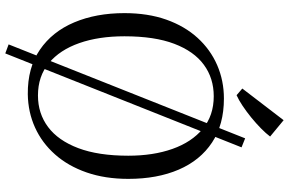

<svg xmlns="http://www.w3.org/2000/svg" viewBox="-208 -815 1122 746"><g transform="rotate(90 353.0 -442.0)"><path d="M517.5 -833.5 552.5 -819.5 187.5 98.5 152.5 85.5ZM346 11Q243.5 12 173.2 -36Q103 -84 67 -169.2Q31 -254.5 31 -364.5Q31 -455.5 56.2 -527Q81.5 -598.5 127 -648.5Q172.5 -698.5 233 -724.8Q293.5 -751 363 -751Q464 -751 533.5 -705Q603 -659 639 -575.5Q675 -492 675 -379.5Q675 -289.5 650 -217.5Q625 -145.5 580 -94.8Q535 -44 475.2 -17Q415.5 10 346 11ZM351 -28.5Q421 -28.5 473.5 -67.8Q526 -107 555.5 -185Q585 -263 585 -379.5Q585 -476.5 558.5 -551.2Q532 -626 480.5 -668.8Q429 -711.5 354 -711.5Q284 -711.5 231.8 -673.2Q179.5 -635 150.2 -558.2Q121 -481.5 121 -364.5Q121 -264.5 147.5 -189Q174 -113.5 225 -71Q276 -28.5 351 -28.5ZM349.5 -800.5 324 -822.5 447 -983 510.5 -930.5Q498.5 -914.5 479 -895.2Q459.5 -876 436.5 -857.2Q413.5 -838.5 391 -823.5Q368.5 -808.5 350.5 -800.5Z"/></g></svg>

Font: Merriweather 60pt Light
Style: Regular
Weight: 300
Version: Version 2.100